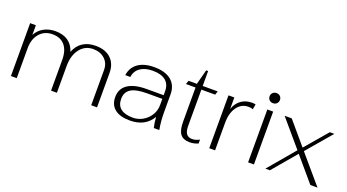

<svg xmlns="http://www.w3.org/2000/svg" viewBox="-51 -1157 3023 1672"><g transform="rotate(20 1460.5 -321.0)"><path d="M70 -490H123V-400Q148 -448 195 -474Q242 -500 304 -500Q374 -500 420 -468Q466 -436 485 -375Q508 -436 556.5 -468Q605 -500 676 -500Q766 -500 817 -451.5Q868 -403 868 -318V0H814V-327Q814 -389 772.5 -427.5Q731 -466 665 -466Q589 -466 542.5 -406Q496 -346 496 -247V0H442V-283Q442 -371 402 -418.5Q362 -466 288 -466Q214 -466 169 -414.5Q124 -363 124 -279V0H70Z M986 -139Q986 -217 1046 -257.5Q1106 -298 1221 -298H1377V-335Q1377 -399 1336 -432.5Q1295 -466 1217 -466Q1145 -466 1101 -435Q1057 -404 1050 -348H1003Q1013 -421 1069 -460.5Q1125 -500 1217 -500Q1320 -500 1375.5 -454.5Q1431 -409 1431 -324V-160Q1431 -78 1445 0H1394Q1383 -45 1380 -98Q1316 10 1174 10Q1083 10 1034.5 -28.5Q986 -67 986 -139ZM1377 -205V-264H1235Q1134 -264 1087 -234.5Q1040 -205 1040 -141Q1040 -82 1078.5 -52Q1117 -22 1191 -22Q1240 -22 1283 -47Q1326 -72 1351.5 -114Q1377 -156 1377 -205Z M1615 -137V-456H1526L1538 -490H1615L1651 -628H1669V-490H1808L1797 -456H1669V-120Q1669 -71 1686 -47.5Q1703 -24 1739 -24Q1773 -24 1807 -43V-7Q1770 10 1728 10Q1669 10 1642 -25Q1615 -60 1615 -137Z M1908 -490H1962V-383Q1981 -439 2023 -469.5Q2065 -500 2123 -500Q2145 -500 2157 -496L2148 -448Q2132 -456 2106 -456Q2041 -456 2001.5 -401Q1962 -346 1962 -255V0H1908Z M2247 -605Q2247 -625 2260.5 -638.5Q2274 -652 2295 -652Q2316 -652 2329.5 -638.5Q2343 -625 2343 -605Q2343 -585 2329.5 -571.5Q2316 -558 2295 -558Q2274 -558 2260.5 -571.5Q2247 -585 2247 -605ZM2268 -490H2322V0H2268Z M2845 0 2657 -221 2470 0H2428L2636 -246L2428 -490H2494L2670 -283L2847 -490H2889L2691 -258L2911 0Z"/></g></svg>

Font: Fahkwang ExtraLight
Style: Regular
Weight: 275
Designer: Suppakit Chalermlarp | Katatrad Co.,Ltd.
Foundry: Cadson Demak Co.,Ltd.
Version: Version 1.000; ttfautohint (v1.6)